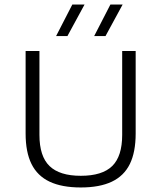

<svg xmlns="http://www.w3.org/2000/svg" viewBox="-20 -820 712 847"><path d="M336.5 7Q253 7 199 -18.5Q145 -44 119 -96.5Q93 -149 93 -231V-595H154V-225Q154 -130.5 198.5 -87.5Q243 -44.5 336.5 -44.5Q431 -44.5 475 -87.5Q519 -130.5 519 -225V-595H578.5V-231Q578.5 -149 552.8 -96.5Q527 -44 473.2 -18.5Q419.5 7 336.5 7ZM395.5 -661 467 -800H521L445.5 -661ZM227.5 -661 299 -800H353L277.5 -661Z"/></svg>

Font: Encode Sans SC SemiExpanded Light
Style: Regular
Weight: 300
Width: 6
Designer: Multiple Designers
Foundry: Impallari Type
Version: Version 3.002